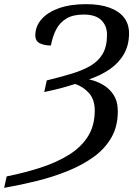

<svg xmlns="http://www.w3.org/2000/svg" viewBox="-39 -744 662 924"><path d="M-7 105Q82 87 158.5 62Q235 37 293.5 0.5Q352 -36 384.5 -88Q417 -140 417 -212Q417 -263 391 -294Q365 -325 323 -340Q301 -333 275 -325.5Q249 -318 223 -312Q197 -306 174 -301L186 -357Q251 -373 304.5 -389Q358 -405 396.5 -427.5Q435 -450 455.5 -485.5Q476 -521 476 -576Q476 -620 448.5 -647Q421 -674 363 -674Q313 -674 281 -655Q249 -636 231.5 -602.5Q214 -569 206 -525Q175 -525 153 -535.5Q131 -546 131 -574Q131 -617 160.5 -651Q190 -685 244.5 -704.5Q299 -724 375 -724Q441 -724 487 -707.5Q533 -691 557.5 -660Q582 -629 582 -583Q582 -527 557.5 -484Q533 -441 489.5 -411Q446 -381 389 -362Q423 -355 455 -337Q487 -319 507.5 -287.5Q528 -256 528 -208Q528 -136 497 -82Q466 -28 412 11Q358 50 288 78.5Q218 107 139.5 126.5Q61 146 -19 160Z"/></svg>

Font: Noto Serif
Style: Italic
Weight: 400
Italic angle: -12°
Designer: Monotype Design Team
Foundry: Monotype Imaging Inc.
Version: Version 2.013